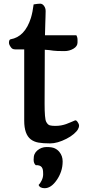

<svg xmlns="http://www.w3.org/2000/svg" viewBox="-20 -763 474 1034"><path d="M28.3 0ZM220.7 -333 220.2 -204.6Q220.2 -124 228.5 -107.7Q236.8 -91.3 248 -88.1Q259.3 -85 276.9 -85Q294.4 -85 308.8 -87.6Q323.2 -90.3 335.9 -94.7Q348.6 -99.1 360.4 -104.5L384.3 -114.7Q392.6 -117.7 402.8 -97.7Q405.8 -92.3 405.8 -85.2Q405.8 -78.1 399.9 -66.9Q394 -55.7 377.2 -41.3Q360.4 -26.9 337.9 -15.6Q289.1 9.3 250.2 9.3Q211.4 9.3 187 4.9Q162.6 0.5 145.5 -12.7Q110.4 -40 110.4 -112.8V-497.1H62Q46.9 -497.1 40 -506.8Q28.3 -522 28.3 -532.2Q28.3 -549.3 36.6 -551.3Q114.3 -564.5 146.5 -666.5Q155.8 -697.3 161.1 -739.3Q184.6 -743.2 196.5 -743.2Q208.5 -743.2 217.3 -731Q226.1 -718.8 225.8 -702.6Q225.6 -686.5 225.1 -672.4Q224.6 -658.2 224.1 -641.6L222.2 -573.2H391.1Q397.5 -562 397.5 -549.3V-534.2Q397.5 -513.7 375.5 -500.7Q353.5 -487.8 326.9 -487.8Q300.3 -487.8 288.8 -488.5Q277.3 -489.3 266.6 -490.2L245.1 -493.2Q233.9 -494.1 221.2 -495.1V-489.7ZM172.4 126.5Q161.1 116.7 161.1 97.4Q161.1 78.1 166 67.1Q170.9 56.2 180.2 47.9Q202.1 28.8 231.4 28.8Q260.7 28.8 275.6 36.1Q290.5 43.5 299.8 55.2Q317.4 76.7 317.4 106.2Q317.4 135.7 308.6 161.1Q299.8 186.5 285.6 206.5Q255.4 250.5 220.7 250.5Q194.3 250.5 188 232.9Q196.3 225.6 204.3 209Q212.4 192.4 212.4 175.8Q212.4 159.2 210.7 151.1Q209 143.1 204.6 137.2Q195.3 125.5 172.4 126.5Z"/></svg>

Font: Quando
Style: Regular
Weight: 400
Version: Version 1.002